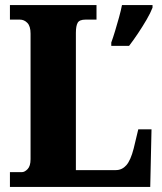

<svg xmlns="http://www.w3.org/2000/svg" viewBox="-20 -734 638 754"><path d="M19 0V-58H66Q77 -58 88.5 -70Q100 -82 100 -109V-602Q100 -631 87.5 -644Q75 -657 58 -657H19V-714H359V-657H316Q292 -657 285 -644.5Q278 -632 278 -605V-66H435Q459 -66 476 -85Q493 -104 505 -151L523 -226H575L570 0ZM417 -567Q424 -586 432 -612.5Q440 -639 447.5 -666Q455 -693 459 -714H579V-704Q571 -683 555.5 -656.5Q540 -630 522 -603Q504 -576 487 -554H417Z"/></svg>

Font: Noto Serif Tamil Condensed Black
Style: Italic
Weight: 900
Width: 3
Italic angle: -12°
Designer: Indian Type Foundry, Tom Grace, and the Monotype Design Team
Foundry: Monotype Imaging Inc.
Version: Version 2.003; ttfautohint (v1.8.4.7-5d5b)